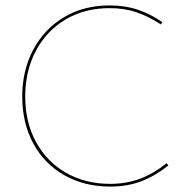

<svg xmlns="http://www.w3.org/2000/svg" viewBox="-20 -683 694 708"><path d="M62 -327Q62 -423 102.5 -499.5Q143 -576 216 -619.5Q289 -663 384 -663Q442 -663 489 -647Q536 -631 579 -601L573 -593Q529 -622 484 -637.5Q439 -653 384 -653Q292 -653 221.5 -611Q151 -569 112 -495Q73 -421 73 -327Q73 -232 113 -159Q153 -86 224 -45.5Q295 -5 386 -5Q446 -5 496.5 -24Q547 -43 594 -81L601 -73Q552 -34 501 -14.5Q450 5 386 5Q292 5 218 -36.5Q144 -78 103 -153.5Q62 -229 62 -327Z"/></svg>

Font: Ysabeau Hairline
Style: Regular
Weight: 100
Designer: Christian Thalmann (Catharsis Fonts)
Version: Version 0.003